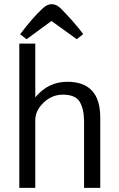

<svg xmlns="http://www.w3.org/2000/svg" viewBox="-20 -905 574 925"><path d="M150 0H73V-695H150V-436Q212 -511 304 -511Q463 -511 463 -339V0H385V-318Q385 -380 364 -414.5Q343 -449 283 -449Q230 -449 190 -410.5Q150 -372 150 -326ZM108 -716 77 -740Q139 -822 184 -863Q207 -885 228 -885Q252 -885 272 -865Q332 -805 381 -741L350 -716L228 -804Z"/></svg>

Font: BreeCF
Style: Light
Weight: 300
Designer: Veronika Burian, Jos Scaglione
Foundry: TypeTogether
Version: Version 0.0.2